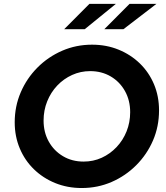

<svg xmlns="http://www.w3.org/2000/svg" viewBox="-20 -936 837 967"><path d="M391.7 11Q319.6 11 258.1 -14Q196.7 -39 150.8 -83.6Q104.8 -128.3 79.5 -188.8Q54.1 -249.3 54.1 -320Q54.1 -400.7 84.5 -471.2Q114.8 -541.7 168.6 -595.7Q222.4 -649.7 292.9 -680.4Q363.3 -711 443.4 -711Q515.6 -711 577 -686Q638.4 -661 684.4 -616.4Q730.3 -571.7 755.7 -511.4Q781 -451 781 -380Q781 -299.3 750.7 -228.8Q720.3 -158.3 666.5 -104.3Q612.7 -50.3 542.3 -19.6Q471.9 11 391.7 11ZM401 -122.2Q450.1 -122.2 492.3 -141.5Q534.5 -160.8 566.9 -195Q599.4 -229.2 617.5 -274.4Q635.6 -319.6 635.6 -371Q635.6 -430.3 609.6 -477Q583.6 -523.8 538 -550.8Q492.4 -577.8 434.1 -577.8Q386 -577.8 343.3 -558.5Q300.6 -539.2 268.2 -505Q235.8 -470.8 217.7 -425.6Q199.5 -380.4 199.5 -329Q199.5 -269.7 225.5 -223.1Q251.5 -176.5 297.1 -149.4Q342.7 -122.2 401 -122.2ZM430.2 -916.4H563.5L406.9 -789.1H303.5ZM632.3 -916.4H767.7L601.9 -789.1H505.6Z"/></svg>

Font: Red Hat Display VF
Style: Italic
Weight: 300
Italic angle: -12°
Designer: Pentagram, MCKL
Foundry: Pentagram, MCKL
Version: Version 1.023